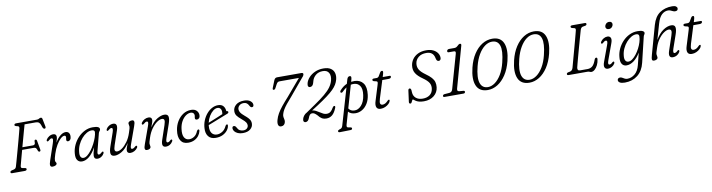

<svg xmlns="http://www.w3.org/2000/svg" viewBox="-30 -1624 10289 2776"><g transform="rotate(-10 5115.0 -236.0)"><path d="M181 -681Q182.5 -700 209.5 -700H515.5Q535 -700 547.5 -709Q560 -718 573.5 -718Q591 -718 595.5 -696.5L618 -583.5Q623.5 -553.5 602 -552Q582.5 -551 570.5 -585L562 -611Q554 -636.5 537.5 -650.2Q521 -664 491 -664H327Q318.5 -635 304.2 -583.8Q290 -532.5 272.8 -469.8Q255.5 -407 238 -343.5H393Q410.5 -343.5 419.5 -354.2Q428.5 -365 427 -398.5Q429 -419 443 -419Q460 -419 463.5 -398.5L487.5 -263.5Q489.5 -251 484 -244.5Q478.5 -238 470.5 -238Q455 -238 447 -262.5Q439 -288 429.2 -297.2Q419.5 -306.5 397.5 -306.5H228Q207.5 -231.5 191 -170.5Q174.5 -109.5 168 -84Q164 -67 168.2 -58Q172.5 -49 190.5 -46L217.5 -42Q244.5 -38 244 -22.5Q244 -13 236.2 -6.5Q228.5 0 209.5 0H27.5Q4.5 0 5.5 -19Q6.5 -35.5 34.5 -42L57 -47Q73 -50.5 82.8 -59Q92.5 -67.5 97.5 -84.5Q105.5 -111.5 117.8 -155.2Q130 -199 144.8 -252Q159.5 -305 174.8 -360.5Q190 -416 203.8 -467.2Q217.5 -518.5 228 -558.5Q238.5 -598.5 243.5 -619.5Q250 -648.5 226.5 -654.5L202.5 -660Q191 -663.5 185.5 -667.8Q180 -672 181 -681Z M610 -363.5Q603.5 -365.5 601.5 -372.8Q599.5 -380 605 -390Q619 -415 647.5 -433Q676 -451 707.5 -451Q754 -451 754 -406.5Q754 -390.5 748.5 -369.8Q743 -349 734.5 -323.5Q770 -384.5 810.8 -417.8Q851.5 -451 889.5 -451Q920 -451 935.8 -432.2Q951.5 -413.5 951.5 -381.5Q951.5 -350 937.8 -332Q924 -314 904 -314Q892 -314 886.2 -321Q880.5 -328 880.5 -338.5Q880.5 -347.5 883 -356.2Q885.5 -365 885.5 -377.5Q885.5 -402 863 -402Q838.5 -402 806.8 -372.5Q775 -343 743.8 -290Q712.5 -237 690 -166.5Q677 -126.5 672.8 -106.8Q668.5 -87 668.5 -73.5Q668.5 -57 676.5 -47.5Q684.5 -38 684.5 -27.5Q684.5 -11.5 665.8 -1.5Q647 8.5 621 8.5Q592.5 8.5 587.8 -14Q583 -36.5 601.5 -88L680.5 -320.5Q694 -360 693.2 -378.5Q692.5 -397 674.5 -397Q665.5 -397 655.5 -391.5Q645.5 -386 631.5 -372.5Q617.5 -360.5 610 -363.5Z M1298.5 -102.5Q1290.5 -73.5 1293.8 -60.5Q1297 -47.5 1311 -47.5Q1329 -47.5 1353 -71Q1366.5 -84 1374.5 -79.5Q1387 -74 1376.5 -50.5Q1363 -25 1337 -8.2Q1311 8.5 1279.5 8.5Q1232 8.5 1232 -40.5Q1232 -57 1237 -82Q1242 -107 1259 -163.5Q1211.5 -77 1159 -34.2Q1106.5 8.5 1053.5 8.5Q1009.5 8.5 985.8 -24.8Q962 -58 969 -127Q974.5 -188.5 1001.5 -246.5Q1028.5 -304.5 1072.2 -350.8Q1116 -397 1171.2 -424.2Q1226.5 -451.5 1288.5 -451.5Q1391 -451.5 1389 -406Q1388.5 -390.5 1378.2 -380.2Q1368 -370 1363.5 -354.5ZM1034.5 -135Q1028.5 -85.5 1042.2 -62Q1056 -38.5 1083 -38.5Q1110.5 -38.5 1140.8 -62.5Q1171 -86.5 1200.2 -125.5Q1229.5 -164.5 1253.2 -210.2Q1277 -256 1292 -300Q1307 -344 1309 -377Q1310.5 -410 1266 -410Q1229 -410 1190.5 -387.2Q1152 -364.5 1118.5 -325.8Q1085 -287 1062.2 -237.8Q1039.5 -188.5 1034.5 -135Z M1867.5 -78Q1874 -75 1874.5 -66.2Q1875 -57.5 1869 -48.5Q1853 -23.5 1824 -7.5Q1795 8.5 1765.5 8.5Q1716.5 8.5 1716.5 -35Q1716.5 -51 1724 -73.5Q1731.5 -96 1748.5 -140.5Q1695.5 -59 1638 -25.2Q1580.5 8.5 1536 8.5Q1484 8.5 1476.8 -29.2Q1469.5 -67 1494 -135.5L1561 -329Q1583.5 -394 1553 -394Q1534 -394 1511 -372.5Q1496 -359 1488 -363.5Q1474.5 -369.5 1487 -393.5Q1501 -418 1528.8 -434.5Q1556.5 -451 1586.5 -451Q1662.5 -451 1626.5 -345.5L1557 -140.5Q1539 -88 1545.5 -67Q1552 -46 1580 -46Q1611 -46 1651.5 -74.5Q1692 -103 1730.2 -155.8Q1768.5 -208.5 1792 -281.5Q1806.5 -325.5 1810.8 -341.8Q1815 -358 1815 -367.5Q1815 -378.5 1811.8 -389.5Q1808.5 -400.5 1808.5 -413.5Q1808.5 -431 1824.8 -441Q1841 -451 1866 -451Q1890.5 -451 1895.2 -430.2Q1900 -409.5 1882 -362L1794 -117Q1779.5 -77.5 1781.2 -61.5Q1783 -45.5 1799.5 -45.5Q1809 -45.5 1819.5 -50.8Q1830 -56 1844.5 -70Q1860 -82.5 1867.5 -78Z M2004 -364.5Q1997.5 -367.5 1997.2 -376.2Q1997 -385 2003 -394.5Q2020 -420.5 2048.8 -435.8Q2077.5 -451 2106.5 -451Q2155.5 -451 2155.5 -407.5Q2155.5 -391.5 2148 -369Q2140.5 -346.5 2123.5 -301.5Q2176.5 -383 2234.8 -417Q2293 -451 2338 -451Q2390 -451 2397.2 -413.2Q2404.5 -375.5 2380 -307L2313 -113.5Q2290 -48 2321 -48Q2329.5 -48 2339.2 -52.8Q2349 -57.5 2362 -71.5Q2375.5 -83.5 2383 -79Q2396.5 -72 2384.5 -50Q2368 -22 2342.2 -6.8Q2316.5 8.5 2287 8.5Q2211.5 8.5 2247.5 -97L2317 -302Q2335 -354.5 2328.5 -375.5Q2322 -396.5 2294 -396.5Q2262.5 -396.5 2221.5 -368Q2180.5 -339.5 2142.2 -286.8Q2104 -234 2080 -160.5Q2065.5 -117 2061.2 -100.8Q2057 -84.5 2057 -75Q2057 -64 2060.2 -52.8Q2063.5 -41.5 2063.5 -28.5Q2063.5 -11.5 2047.5 -1.5Q2031.5 8.5 2006 8.5Q1981.5 8.5 1976.8 -12.2Q1972 -33 1990 -80.5L2078 -325.5Q2092.5 -365 2090.8 -381Q2089 -397 2072.5 -397Q2053 -397 2028.5 -373Q2013 -360 2004 -364.5Z M2720.5 -413Q2683.5 -413 2647.2 -387Q2611 -361 2584.5 -313.8Q2558 -266.5 2550 -203.5Q2539 -121 2563.2 -79.8Q2587.5 -38.5 2636.5 -38.5Q2676 -38.5 2711 -62.5Q2746 -86.5 2765 -136Q2775.5 -155 2788 -155Q2795 -155 2799.2 -148Q2803.5 -141 2798.5 -126.5Q2791.5 -94.5 2768.2 -63.5Q2745 -32.5 2705.8 -12Q2666.5 8.5 2612 8.5Q2535.5 8.5 2501.8 -47.2Q2468 -103 2482.5 -197.5Q2492.5 -267 2527.2 -325Q2562 -383 2614.8 -417.5Q2667.5 -452 2732.5 -452Q2786.5 -452 2813.5 -423.2Q2840.5 -394.5 2840.5 -356.5Q2840.5 -329.5 2827 -314.5Q2813.5 -299.5 2794.5 -299.5Q2766 -299.5 2766.5 -326.5Q2766.5 -335.5 2769.2 -345Q2772 -354.5 2772 -365.5Q2772 -387 2758.2 -400Q2744.5 -413 2720.5 -413Z M3218.5 -132Q3214 -99.5 3188.8 -67Q3163.5 -34.5 3120 -13Q3076.5 8.5 3017.5 8.5Q2945 8.5 2909.5 -36Q2874 -80.5 2879 -156.5Q2882 -215.5 2903.5 -268.8Q2925 -322 2959.8 -363.2Q2994.5 -404.5 3037.8 -428Q3081 -451.5 3128 -451.5Q3178 -451.5 3203.2 -423.8Q3228.5 -396 3231.5 -354Q3233 -341.5 3242.5 -342.5Q3257.5 -344.5 3259 -330Q3261 -313.5 3237 -305Q3206.5 -293 3166.5 -277.2Q3126.5 -261.5 3084.8 -245Q3043 -228.5 3006.5 -214.2Q2970 -200 2947 -191Q2946 -183.5 2945.5 -175.5Q2941 -105 2968 -70.8Q2995 -36.5 3043 -36.5Q3083.5 -36.5 3122.8 -61.5Q3162 -86.5 3185 -138.5Q3196.5 -156 3207.5 -155.5Q3222.5 -154.5 3218.5 -132ZM3112 -413.5Q3082 -413.5 3049.5 -388.2Q3017 -363 2990.8 -320.2Q2964.5 -277.5 2952.5 -224.5Q2979.5 -235 3017.5 -250.5Q3055.5 -266 3095.8 -282.5Q3136 -299 3168.5 -313Q3171.5 -326 3171.5 -346Q3171.5 -377 3156 -395.2Q3140.5 -413.5 3112 -413.5Z M3427.5 -28.5Q3462 -28.5 3481.8 -47.2Q3501.5 -66 3501.5 -92.5Q3501.5 -113.5 3488 -134.8Q3474.5 -156 3432 -191Q3382 -232 3363.8 -259.2Q3345.5 -286.5 3346 -323Q3346 -376.5 3389.5 -414Q3433 -451.5 3511 -451.5Q3569 -451.5 3601.5 -426.2Q3634 -401 3634 -369Q3634 -337.5 3608 -337.5Q3598.5 -337.5 3590 -344.2Q3581.5 -351 3573 -367.5Q3561 -392 3543.5 -404.5Q3526 -417 3499 -417Q3458 -417 3434 -394.2Q3410 -371.5 3410 -340Q3410 -318 3423.8 -294.5Q3437.5 -271 3479.5 -236Q3515.5 -206.5 3534.2 -184.8Q3553 -163 3559.5 -144.5Q3566 -126 3565.5 -105.5Q3565 -57 3525.2 -24.2Q3485.5 8.5 3414 8.5Q3372 8.5 3341.2 -5.2Q3310.5 -19 3293.8 -40Q3277 -61 3277 -83Q3277 -114.5 3302.5 -114.5Q3323 -114.5 3338 -86Q3352 -55.5 3375 -42Q3398 -28.5 3427.5 -28.5Z M4038 -41.5Q4025.5 9 3975.5 9Q3946 9 3936 -17.2Q3926 -43.5 3939 -91.5Q3951.5 -138 3977 -182.5Q4002.5 -227 4043.5 -278Q4084.5 -329 4144 -394.5L4349.5 -636.5H4065Q4046.5 -636.5 4036.5 -628Q4026.5 -619.5 4016 -600.5L3990 -551.5Q3979 -529.5 3962.5 -530Q3941 -531 3952.5 -560L3994 -664.5Q4001 -681.5 4012 -690.8Q4023 -700 4041 -700H4396Q4428 -700 4422.5 -674Q4420.5 -663.5 4414.2 -653.5Q4408 -643.5 4393.5 -629L4197.5 -394Q4146.5 -337 4113.8 -296Q4081 -255 4062.2 -222.8Q4043.5 -190.5 4035 -159.5Q4028 -136 4031.5 -116.2Q4035 -96.5 4039 -78.2Q4043 -60 4038 -41.5Z M4307 -41Q4314 -66.5 4331.8 -88.8Q4349.5 -111 4376.5 -124.5L4505 -212.5Q4601.5 -278 4662 -328.8Q4722.5 -379.5 4754.8 -424.2Q4787 -469 4800 -516.5Q4818.5 -587 4793.8 -630.2Q4769 -673.5 4707 -673.5Q4644 -673.5 4603.5 -640.8Q4563 -608 4549 -561L4539.5 -527.5Q4525 -478.5 4486 -478.5Q4467 -478.5 4459.5 -494.2Q4452 -510 4460 -540Q4471.5 -583 4507.2 -622Q4543 -661 4597.5 -685.5Q4652 -710 4720.5 -710Q4788.5 -710 4827.5 -684Q4866.5 -658 4878 -614.5Q4889.5 -571 4875.5 -518Q4866 -482.5 4846.5 -449.5Q4827 -416.5 4790.8 -380.5Q4754.5 -344.5 4695.8 -300.5Q4637 -256.5 4549.5 -199.5L4456.5 -140Q4484.5 -137 4510 -124Q4535.5 -111 4559.2 -95Q4583 -79 4606.8 -67.2Q4630.5 -55.5 4655.5 -55.5Q4691 -55.5 4713.8 -74.2Q4736.5 -93 4757 -130Q4770 -151 4784 -148.5Q4801 -146 4790.5 -118Q4763 -49.5 4726.8 -19.5Q4690.5 10.5 4642.5 10.5Q4601.5 10.5 4574.5 -5.5Q4547.5 -21.5 4522 -55.5Q4499.5 -79 4483.5 -89.2Q4467.5 -99.5 4447 -99.5Q4427 -99.5 4413.8 -84.2Q4400.5 -69 4390 -38Q4372 10 4334 10Q4317.5 10 4309 -3Q4300.5 -16 4307 -41Z M4940.5 -330Q4923.5 -312.5 4910 -321.5Q4902.5 -326.5 4904 -336.5Q4905.5 -346.5 4914.5 -356Q4961 -408.5 5017.5 -432.5L5035.5 -494.5Q5047 -534.5 5077.5 -534.5Q5107 -534.5 5093.5 -485.5L5083.5 -450Q5108 -453.5 5135 -453Q5216.5 -450.5 5259.2 -393Q5302 -335.5 5287.5 -223Q5278 -149.5 5245.2 -96.8Q5212.5 -44 5164.8 -16.8Q5117 10.5 5064 8.5Q4997.5 6.5 4963.5 -33.5L4911 148.5Q4906.5 165 4908.5 177.2Q4910.5 189.5 4928.5 192.5L4959 197Q4979.5 200.5 4979.5 215Q4979.5 235 4955 235.5L4798 239Q4773 239.5 4773 221.5Q4773 207.5 4795 200Q4819.5 194 4829.8 184.2Q4840 174.5 4846 155L5003 -382Q4971.5 -362.5 4940.5 -330ZM5058 -33.5Q5114 -30.5 5161.2 -82.2Q5208.5 -134 5222 -230.5Q5235 -320.5 5204.8 -365.2Q5174.5 -410 5122 -413Q5096 -414.5 5071.5 -409.5L4976 -78Q4989 -57.5 5008.8 -46Q5028.5 -34.5 5058 -33.5Z M5446.5 -393 5407.5 -402Q5390.5 -408.5 5390.5 -421.5Q5390.5 -440 5415.5 -440H5458Q5476 -440 5487.5 -455.5L5522 -513.5Q5532.5 -529 5547 -529Q5563.5 -529 5563.5 -511.5Q5563.5 -499.5 5556 -474L5545 -438.5H5646.5Q5662.5 -438.5 5662.5 -424.5Q5662.5 -411 5651.8 -404Q5641 -397 5623 -397H5531.5L5450.5 -137Q5434.5 -85 5442.2 -65.2Q5450 -45.5 5476 -45.5Q5515.5 -45.5 5555 -89Q5567.5 -102 5576.5 -100.5Q5588 -99 5584.5 -82.5Q5579.5 -61.5 5558 -40.5Q5536.5 -19.5 5505.2 -5.5Q5474 8.5 5439.5 8.5Q5392 8.5 5378 -24.5Q5364 -57.5 5383.5 -117L5451.5 -337Q5460.5 -365 5460 -376.8Q5459.5 -388.5 5446.5 -393Z M6073 10.5Q6029 10.5 6001 2.2Q5973 -6 5956.5 -16.5Q5940 -27 5931.2 -35.2Q5922.5 -43.5 5917 -43.5Q5911 -43.5 5905.2 -30.2Q5899.5 -17 5892.2 -4Q5885 9 5875 9Q5851.5 9 5855 -20L5876.5 -180.5Q5880 -208 5899 -208Q5916 -208 5921 -180.5L5923 -147.5Q5925.5 -94 5962.5 -62.2Q5999.5 -30.5 6063 -30.5Q6124.5 -30.5 6165 -60Q6205.5 -89.5 6214.5 -146Q6222.5 -195.5 6200.2 -234.2Q6178 -273 6112 -319Q6043 -366.5 6013.2 -415Q5983.5 -463.5 5992 -528.5Q5998.5 -577.5 6027.8 -619Q6057 -660.5 6108 -685.5Q6159 -710.5 6229.5 -710.5Q6290.5 -710.5 6332.5 -690Q6374.5 -669.5 6396.2 -636.5Q6418 -603.5 6417 -566.5Q6417 -550 6408 -538.8Q6399 -527.5 6385 -527.5Q6358.5 -527.5 6349 -558.5L6343 -582.5Q6323.5 -672 6224 -672Q6152.5 -672 6109.2 -636.2Q6066 -600.5 6059 -548.5Q6051.5 -498 6074.8 -457.2Q6098 -416.5 6162 -371Q6215 -333.5 6244 -301Q6273 -268.5 6282.5 -234.2Q6292 -200 6287.5 -158Q6279 -83 6220.8 -36.2Q6162.5 10.5 6073 10.5Z M6549 -625.5Q6523.5 -625.5 6528 -648Q6529.5 -658 6538.2 -665Q6547 -672 6562 -672H6638Q6654.5 -672 6666.8 -678.2Q6679 -684.5 6694 -699Q6712.5 -718.5 6726 -718.5Q6751 -718.5 6743 -689.5L6575.5 -89Q6570 -69.5 6575 -58Q6580 -46.5 6600.5 -44.5L6661.5 -39.5Q6681 -36.5 6679 -20Q6677 0 6652 0H6376Q6353.5 0 6356 -18.5Q6359 -37.5 6382.5 -40L6454.5 -45.5Q6491.5 -48 6503 -89.5L6643.5 -585Q6650 -608.5 6644.8 -617Q6639.5 -625.5 6621 -625.5Z M7199 -709.5Q7321 -709.5 7361.8 -614Q7402.5 -518.5 7361.5 -353.5Q7332.5 -238 7278.5 -156.5Q7224.5 -75 7155.2 -32.2Q7086 10.5 7011 10.5Q6888.5 10.5 6846.8 -85Q6805 -180.5 6846.5 -348Q6874 -460 6926.8 -541Q6979.5 -622 7049.5 -665.8Q7119.5 -709.5 7199 -709.5ZM7283.5 -345Q7325 -511.5 7299 -589.8Q7273 -668 7188.5 -668Q7134 -668 7082.8 -630.5Q7031.5 -593 6990 -523Q6948.5 -453 6923.5 -355Q6882 -191 6909.2 -111Q6936.5 -31 7020.5 -31Q7072 -31 7123.2 -67.8Q7174.5 -104.5 7216.8 -174.5Q7259 -244.5 7283.5 -345Z M7810.5 -709.5Q7932.5 -709.5 7973.2 -614Q8014 -518.5 7973 -353.5Q7944 -238 7890 -156.5Q7836 -75 7766.8 -32.2Q7697.5 10.5 7622.5 10.5Q7500 10.5 7458.2 -85Q7416.5 -180.5 7458 -348Q7485.5 -460 7538.2 -541Q7591 -622 7661 -665.8Q7731 -709.5 7810.5 -709.5ZM7895 -345Q7936.5 -511.5 7910.5 -589.8Q7884.5 -668 7800 -668Q7745.5 -668 7694.2 -630.5Q7643 -593 7601.5 -523Q7560 -453 7535 -355Q7493.5 -191 7520.8 -111Q7548 -31 7632 -31Q7683.5 -31 7734.8 -67.8Q7786 -104.5 7828.2 -174.5Q7870.5 -244.5 7895 -345Z M8472.5 0H8198Q8172.5 0 8175 -19Q8175 -34.5 8199 -40.5L8225.5 -45.5Q8259 -52.5 8271 -95.5Q8276 -114.5 8287.5 -156.2Q8299 -198 8313.8 -252.2Q8328.5 -306.5 8344.5 -364.2Q8360.5 -422 8374.5 -474.8Q8388.5 -527.5 8398.8 -566.2Q8409 -605 8412.5 -620Q8419 -648 8397 -653.5L8365.5 -661Q8346 -666.5 8346 -681Q8346 -700 8372 -700H8558Q8579.5 -700 8579.5 -682.5Q8579.5 -673.5 8573 -667.8Q8566.5 -662 8557 -660L8521.5 -654Q8494 -649 8483 -611.5Q8478 -594.5 8466.5 -553.8Q8455 -513 8439.8 -458.8Q8424.5 -404.5 8408.2 -346Q8392 -287.5 8377.5 -233.8Q8363 -180 8352.5 -140.5Q8342 -101 8338.5 -85.5Q8329 -38 8373.5 -38H8481Q8524 -38 8553.5 -62.8Q8583 -87.5 8606.5 -154Q8616.5 -178.5 8632 -178.5Q8650.5 -178.5 8648 -153Q8643 -107.5 8624.5 -69.8Q8606 -32 8580.8 -9.8Q8555.5 12.5 8530.5 12.5Q8516.5 12.5 8504.8 6.2Q8493 0 8472.5 0Z M8885.5 -553.5Q8863.5 -553.5 8851.2 -566.5Q8839 -579.5 8841 -599.5Q8843.5 -621.5 8861.5 -638.8Q8879.5 -656 8907 -656Q8929 -656 8940.8 -643Q8952.5 -630 8950 -609.5Q8948 -588 8930 -570.8Q8912 -553.5 8885.5 -553.5ZM8801 -114.5Q8787.5 -78.5 8789.8 -62.8Q8792 -47 8808.5 -47Q8817.5 -47 8827.8 -52.2Q8838 -57.5 8851 -70.5Q8865.5 -83 8873.5 -78.5Q8879 -76 8879.8 -67.5Q8880.5 -59 8874 -48Q8859.5 -23.5 8832.5 -7.5Q8805.5 8.5 8775.5 8.5Q8740 8.5 8727.2 -18.5Q8714.5 -45.5 8735.5 -100.5L8819 -327.5Q8833 -363.5 8831 -380Q8829 -396.5 8812 -396.5Q8793.5 -396.5 8768.5 -372Q8762.5 -366.5 8757 -364Q8751.5 -361.5 8746 -364Q8740 -367 8739.2 -375.5Q8738.5 -384 8745 -394Q8760.5 -418.5 8788.5 -434.8Q8816.5 -451 8844.5 -451Q8879.5 -451 8892.2 -423.8Q8905 -396.5 8883.5 -341Z M9275 9.5Q9247 126.5 9169.2 187.5Q9091.5 248.5 8981 248.5Q8932.5 248.5 8908.2 234.2Q8884 220 8884 198Q8884 182.5 8894.8 173.2Q8905.5 164 8923 164Q8939 164 8954.5 173.2Q8970 182.5 8987 191.5Q9004 200.5 9025 200.5Q9085.5 200.5 9136.2 158.5Q9187 116.5 9208 32L9252 -144Q9208 -70.5 9155.2 -31.2Q9102.5 8 9048 8Q9003.5 8 8980.8 -26.8Q8958 -61.5 8965.5 -128.5Q8970.5 -190 8997.5 -247.8Q9024.5 -305.5 9068 -351.8Q9111.5 -398 9167.8 -425Q9224 -452 9287.5 -452Q9337 -452 9361.2 -440.2Q9385.5 -428.5 9384.5 -410Q9383.5 -395 9375.5 -385.5Q9367.5 -376 9363.5 -359ZM9031 -139Q9025 -91 9039.8 -66Q9054.5 -41 9083 -41Q9111.5 -41 9141.5 -63Q9171.5 -85 9199.8 -121Q9228 -157 9250.8 -200.8Q9273.5 -244.5 9287.2 -289Q9301 -333.5 9302 -371Q9303.5 -411 9261 -411Q9224.5 -411 9186.5 -388.8Q9148.5 -366.5 9115 -328.2Q9081.5 -290 9058.8 -241Q9036 -192 9031 -139Z M9526.5 -170.5Q9513 -130 9506.8 -109.5Q9500.5 -89 9500.5 -75.5Q9500.5 -61 9503.8 -51.2Q9507 -41.5 9507 -29Q9507 -11.5 9491.2 -1.5Q9475.5 8.5 9452 8.5Q9426 8.5 9422.5 -10Q9419 -28.5 9434.5 -82.5L9550.5 -496.5Q9584 -615 9660 -667.2Q9736 -719.5 9842.5 -719.5Q9880.5 -719.5 9898.5 -706.8Q9916.5 -694 9916.5 -676Q9916.5 -640.5 9875 -640.5Q9859 -640.5 9843 -648Q9827 -655.5 9810 -663Q9793 -670.5 9774 -670.5Q9722.5 -670.5 9681.2 -631.8Q9640 -593 9616 -509L9548.5 -276Q9600 -366.5 9662.5 -408.8Q9725 -451 9780.5 -451Q9831.5 -451 9839 -413Q9846.5 -375 9822 -306.5L9755 -113.5Q9732.5 -48 9763 -48Q9772 -48 9782.5 -53Q9793 -58 9806 -71Q9812.5 -77 9817.5 -79.8Q9822.5 -82.5 9828 -79Q9841 -72.5 9828.5 -49Q9814 -23.5 9787.2 -7.5Q9760.5 8.5 9729 8.5Q9653.5 8.5 9690 -97L9759 -302Q9777.5 -355.5 9770.5 -376Q9763.5 -396.5 9736 -396.5Q9705.5 -396.5 9665.2 -369.8Q9625 -343 9587.5 -292.5Q9550 -242 9526.5 -170.5Z M10013.5 -393 9974.5 -402Q9957.5 -408.5 9957.5 -421.5Q9957.5 -440 9982.5 -440H10025Q10043 -440 10054.5 -455.5L10089 -513.5Q10099.5 -529 10114 -529Q10130.5 -529 10130.5 -511.5Q10130.5 -499.5 10123 -474L10112 -438.5H10213.5Q10229.5 -438.5 10229.5 -424.5Q10229.5 -411 10218.8 -404Q10208 -397 10190 -397H10098.5L10017.5 -137Q10001.5 -85 10009.2 -65.2Q10017 -45.5 10043 -45.5Q10082.5 -45.5 10122 -89Q10134.5 -102 10143.5 -100.5Q10155 -99 10151.5 -82.5Q10146.5 -61.5 10125 -40.5Q10103.5 -19.5 10072.2 -5.5Q10041 8.5 10006.5 8.5Q9959 8.5 9945 -24.5Q9931 -57.5 9950.5 -117L10018.5 -337Q10027.5 -365 10027 -376.8Q10026.5 -388.5 10013.5 -393Z"/></g></svg>

Font: Fraunces 72pt S100 Light
Style: Italic
Weight: 300
Italic angle: -16°
Version: Version 1.000; ttfautohint (v1.8.3)